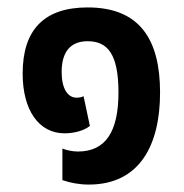

<svg xmlns="http://www.w3.org/2000/svg" viewBox="-20 -485 496 517"><path d="M219 12C356 12 411 -94 411 -236C411 -379 356 -465 216 -465C98 -465 41 -404 41 -287C41 -189 84 -126 154 -126C181 -126 208 -134 222 -146L205 -226C200 -223 192 -222 186 -222C162 -222 146 -247 146 -291C146 -347 171 -374 216 -374C270 -374 299 -339 299 -236C299 -130 264 -77 190 -77C174 -77 158 -81 148 -85V0C168 7 193 12 219 12Z"/></svg>

Font: Noto Sans Thai Cond SemBd
Style: Regular
Weight: 600
Width: 3
Designer: Monotype Design Team
Foundry: Monotype Imaging Inc.
Version: Version 2.002